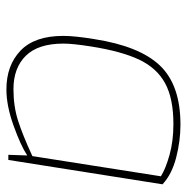

<svg xmlns="http://www.w3.org/2000/svg" viewBox="-12 -565 583 599"><g transform="rotate(90 279.5 -265.5)"><path d="M92 -171Q92 -208 102 -268Q124 -410 185 -473.5Q246 -537 369 -537Q420 -537 472 -523.5Q524 -510 555 -481L479 0H463L465 -59Q435 -39 372.5 -16.5Q310 6 259 6Q184 6 138 -38Q92 -82 92 -171ZM467 -75 530 -476Q506 -491 463 -503Q420 -515 367 -515Q287 -515 239.5 -489Q192 -463 166 -408Q140 -353 125 -258Q116 -201 116 -172Q116 -93 154 -54.5Q192 -16 258 -16Q312 -16 357 -30.5Q402 -45 467 -75Z"/></g></svg>

Font: Exo Thin
Style: Italic
Weight: 250
Italic angle: -9°
Designer: Natanael Gama
Foundry: Natanael Gama
Version: Version 1.500; ttfautohint (v1.6)